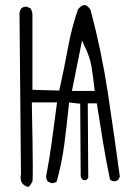

<svg xmlns="http://www.w3.org/2000/svg" viewBox="-20 -764 540 769"><path d="M268.1 -399.9 308.6 -601.6 325.2 -564.9Q339.8 -534.2 346.2 -498.5Q352.1 -463.9 359.4 -399.9ZM324.2 -42.5Q330.1 -45.9 333.5 -51.8L331.5 -350.1H367.7Q381.3 -262.7 393.6 -188.5Q405.8 -114.3 420.9 -43.9L432.1 -38.6Q433.6 -38.1 434.6 -38.1Q445.8 -38.1 453.6 -43.5L460 -57.1Q437 -225.6 411.9 -392.6Q386.7 -559.6 342.3 -725.1Q330.1 -743.7 318.4 -743.7Q306.2 -743.7 292 -726.1Q266.6 -651.9 252 -571.3Q237.3 -490.7 217.3 -401.4L109.9 -404.3V-708Q108.4 -720.2 102.5 -730L88.4 -736.8Q86.9 -737.3 85.9 -737.3Q73.7 -737.3 65.9 -731Q59.6 -722.7 58.1 -711.9L64 -67.4Q62.5 -59.6 62.5 -53.7Q62.5 -30.3 80.6 -20Q86.4 -16.6 93.3 -15.1Q95.2 -16.1 97.7 -18.6Q104 -24.9 110.4 -38.6Q111.3 -51.8 111.3 -95.7Q111.3 -171.4 107.4 -354H208.5Q196.8 -268.6 188 -200.2Q179.2 -131.8 165.5 -62.5Q165 -60.5 165 -56.6Q165 -46.4 170.9 -37.6L185.1 -30.8Q186 -30.3 187.7 -30.3Q189.5 -30.3 191.9 -30.8Q194.3 -31.2 197.3 -31.7Q202.1 -33.2 207 -37.1Q227.5 -109.4 237.5 -185.8Q247.6 -262.2 256.8 -353.5L301.3 -348.6L303.2 -58.1L304.7 -53.2Q307.6 -45.9 314.5 -42.5Z"/></svg>

Font: NaikaiFont
Style: ExtraLight
Weight: 200
Version: Version 1.89